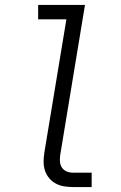

<svg xmlns="http://www.w3.org/2000/svg" viewBox="-20 -755 490 775"><path d="M275 0Q256 0 238 -3Q220 -6 204.5 -14.5Q189 -23 178 -36.5Q167 -50 161.5 -66.5Q156 -83 156 -101.5Q156 -120 159 -139L248 -677H134V-735H323L223 -129Q221 -116 222 -102.5Q223 -89 230 -78.5Q237 -68 249 -63Q261 -58 275 -58H350V0Z"/></svg>

Font: Iosevka Etoile Light Oblique
Style: Regular
Weight: 300
Italic angle: -9°
Designer: Belleve Invis
Foundry: Belleve Invis
Version: Version 15.5.2; ttfautohint (v1.8.4)